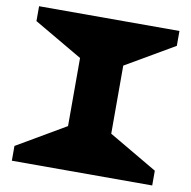

<svg xmlns="http://www.w3.org/2000/svg" viewBox="-79 -778 854 857"><g transform="rotate(10 348.5 -350.0)"><path d="M666 -632.8 445.8 -504.4V-195.8L666 -66.9V0H29.8V-66.9L250 -195.8V-504.4L29.8 -632.8V-700.2H666Z"/></g></svg>

Font: Donpoligrafbum
Style: Bold
Weight: 700
Designer: Sasha Pavljenko
Version: Version 1.002;Fontself Maker 3.5.8